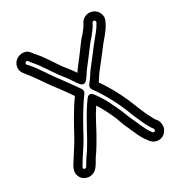

<svg xmlns="http://www.w3.org/2000/svg" viewBox="-184 -860 978 1043"><g transform="rotate(-30 305.5 -338.5)"><path d="M282 -399C261 -428 246 -451 222 -483C185 -529 156 -579 118 -629L92 -659C84 -669 101 -680 107 -673C124 -649 145 -628 155 -612C155 -611 156 -610 156 -610C180 -578 206 -533 237 -496C256 -474 267 -450 289 -423C293 -418 311 -401 329 -424C349 -449 351 -458 368 -479L394 -513C422 -548 452 -593 477 -618C478 -619 479 -620 479 -621C492 -638 506 -654 517 -678C519 -681 525 -684 530 -682C535 -679 537 -672 536 -669L531 -660C514 -629 495 -611 470 -579C440 -541 412 -502 383 -466C374 -455 367 -444 363 -437C357 -428 348 -414 335 -398C325 -387 326 -374 332 -365C378 -302 418 -227 448 -150C455 -129 464 -112 470 -97C479 -75 489 -54 499 -38C503 -30 506 -26 510 -20L516 -12C521 -4 515 6 508 5C499 3 498 -2 494 -8C473 -35 460 -76 440 -116C429 -140 427 -147 415 -177C391 -233 365 -287 328 -335C326 -337 308 -362 288 -335C232 -260 191 -166 141 -88L123 -62C112 -46 103 -29 94 -15C86 -5 70 -13 77 -25C102 -70 132 -109 159 -156C196 -226 238 -301 282 -361C295 -378 289 -389 282 -399ZM234 -380C190 -319 151 -247 115 -180C92 -140 64 -100 39 -59C30 -44 23 -25 27 -6C35 31 72 44 99 38C134 30 148 -7 165 -34L183 -60C211 -104 235 -146 259 -193C274 -222 290 -250 308 -277C331 -242 351 -202 369 -159C379 -132 382 -120 394 -94C412 -58 425 -15 454 22C465 38 477 51 499 55C536 61 562 34 567 5C569 -10 567 -28 557 -41L550 -50C548 -52 545 -56 543 -61C534 -79 524 -95 516 -115C509 -133 499 -152 494 -168C464 -245 428 -314 383 -379C401 -404 403 -412 421 -434C452 -472 480 -511 510 -549C533 -578 556 -599 575 -637L580 -647C598 -682 576 -714 554 -726C519 -743 485 -726 472 -700C463 -681 455 -673 440 -653C410 -623 379 -574 354 -543L328 -509C319 -498 314 -490 309 -482C300 -496 289 -511 275 -528C248 -559 225 -601 197 -639C183 -661 159 -685 147 -702C125 -734 83 -727 62 -710C41 -692 29 -657 54 -627L78 -597C112 -552 142 -503 182 -453C201 -428 215 -407 234 -380Z"/></g></svg>

Font: Electronic
Style: Outline
Weight: 700
Version: Version 1.011